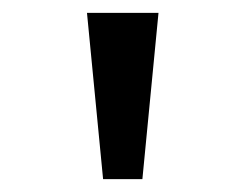

<svg xmlns="http://www.w3.org/2000/svg" viewBox="-20 -749 366 298"><path d="M140 -471 115 -729H226L201 -471Z"/></svg>

Font: sinhala25
Style: Book
Weight: 400
Designer: Jelle Bosma - Monotype Design Team
Foundry: Monotype Imaging Inc.
Version: Version 2.003